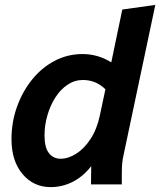

<svg xmlns="http://www.w3.org/2000/svg" viewBox="-20 -754 655 785"><path d="M27 -185Q27 -255 49.5 -317.5Q72 -380 111 -428.5Q150 -477 203 -505Q256 -533 317 -533Q381 -533 435 -499L480 -715L615 -734L486 -124Q481 -103 479.5 -84.5Q478 -66 478 -44V0H352L353 -75Q322 -34 279 -11.5Q236 11 187 11Q117 11 72 -42.5Q27 -96 27 -185ZM162 -201Q162 -151 180 -128Q198 -105 228 -105Q259 -105 291.5 -125.5Q324 -146 350 -185.5Q376 -225 388 -281L411 -389Q372 -427 319 -427Q285 -427 256 -407.5Q227 -388 206 -355Q185 -322 173.5 -281.5Q162 -241 162 -201Z"/></svg>

Font: Radio Canada SemiBold
Style: Italic
Weight: 600
Italic angle: -12°
Designer: Charles Daoud, Etienne Aubert Bonn, Alexandre Saumier Demers, Jacques Le Bailly
Foundry: Radio-Canada
Version: Version 2.104; ttfautohint (v1.8.4.7-5d5b);gftools[0.9.28.de